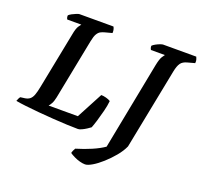

<svg xmlns="http://www.w3.org/2000/svg" viewBox="-161 -875 1308 1246"><g transform="rotate(20 493.0 -252.0)"><path d="M427 0Q396 0 350.5 -2Q305 -4 253.5 -7.5Q202 -11 151.5 -15.5Q101 -20 58 -25Q15 -30 -11 -35Q-8 -44 -3.5 -53Q1 -62 5 -66L36 -70Q56 -73 69 -83.5Q82 -94 90 -115.5Q98 -137 105 -173L182 -563Q190 -608 202 -625Q214 -642 216 -644H119Q116 -648 114 -655Q112 -662 113 -671Q120 -678 134 -685.5Q148 -693 162 -698.5Q176 -704 182 -704H416Q419 -700 422.5 -689Q426 -678 425 -662L376 -649Q361 -645 348.5 -638.5Q336 -632 326 -615.5Q316 -599 309 -563L227 -146Q221 -117 212 -101Q203 -85 196 -78H398L494 -259Q509 -259 528 -254Q547 -249 559 -241Q556 -209 546 -169.5Q536 -130 525.5 -95.5Q515 -61 507 -41Q498 -34 482.5 -24Q467 -14 451.5 -7Q436 0 427 0ZM548 200Q532 200 511.5 194.5Q491 189 471.5 179.5Q452 170 439 161Q442 149 446.5 140Q451 131 454 126Q511 109 559.5 88Q608 67 641 44L759 -563Q768 -607 779 -624Q790 -641 793 -644H697Q694 -648 691.5 -655.5Q689 -663 690 -671Q698 -679 712 -686.5Q726 -694 739.5 -699Q753 -704 759 -704H988Q990 -699 994 -688.5Q998 -678 996 -662L948 -649Q916 -641 902.5 -622Q889 -603 881 -563L771 -5Q755 31 725 67Q695 103 661 133.5Q627 164 596.5 182Q566 200 548 200Z"/></g></svg>

Font: Texturina Medium 12pt
Style: Bold Italic
Weight: 700
Italic angle: -11°
Version: Version 1.002